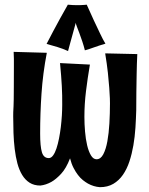

<svg xmlns="http://www.w3.org/2000/svg" viewBox="-20 -754 623 803"><path d="M554.2 -527.8Q552.2 -485.8 551.5 -444.1Q550.8 -402.3 550.3 -368.7Q549.8 -329.1 549.8 -293Q548.8 -257.3 546.4 -219.5Q543.9 -181.6 537.8 -146Q531.7 -110.4 521.2 -78.6Q510.7 -46.9 494.1 -22.9Q477.5 1 453.9 14.9Q430.2 28.8 397.9 28.8Q371.6 26.9 347.7 13.7Q337.4 7.8 326.7 -0.7Q315.9 -9.3 306.2 -22Q296.4 -34.7 287.6 -51.8Q278.8 -68.8 272.9 -91.8Q256.8 -49.8 235.4 -26.9Q213.9 -3.9 194.8 6.8Q171.9 19.5 148.9 22Q122.6 22 104 10.3Q85.4 -1.5 72.8 -22.2Q60.1 -43 52.7 -70.8Q45.4 -98.6 41.5 -130.9Q37.6 -163.1 36.4 -198.2Q35.2 -233.4 35.2 -268.1Q35.2 -279.8 35.4 -284.9Q35.6 -290 35.9 -295.2Q36.1 -300.3 36.6 -309.3Q37.1 -318.4 37.4 -337.4Q37.6 -356.4 37.8 -389.2Q38.1 -421.9 38.1 -475.1Q38.1 -491.7 38.1 -507.6Q38.1 -523.4 37.1 -537.1L175.8 -533.2Q159.2 -446.3 153.6 -362.8Q147.9 -279.3 147.9 -195.8Q147.9 -141.6 155.3 -117.2Q162.6 -92.8 184.1 -92.8Q193.8 -92.8 201.9 -103.8Q210 -114.7 216.1 -133.1Q222.2 -151.4 226.8 -174.8Q231.4 -198.2 234.4 -222.9Q237.3 -247.6 238.8 -271.5Q240.2 -295.4 240.2 -314.9Q240.2 -335.4 240 -354.5Q239.7 -373.5 238.5 -394.3Q237.3 -415 235.6 -438.2Q233.9 -461.4 231 -490.2L356 -483.9Q346.2 -426.3 339.6 -372.3Q333 -318.4 333 -265.1Q333 -234.9 335.7 -203.4Q338.4 -171.9 344.5 -146.2Q350.6 -120.6 360.4 -104.2Q370.1 -87.9 383.8 -87.9Q400.9 -87.9 411.9 -108.6Q422.9 -129.4 429 -162.8Q435.1 -196.3 437.5 -238Q439.9 -279.8 439.9 -321.8Q439.9 -326.2 439.5 -342.8Q439 -359.4 437 -386.2Q435.1 -413.1 431.2 -449.7Q427.2 -486.3 419.9 -530.8ZM420.9 -571.3Q406.7 -567.4 396 -563.7Q385.3 -560.1 375.2 -556.6Q365.2 -553.2 355.7 -549.8Q346.2 -546.4 335 -543.5Q330.6 -561.5 324.2 -580.6Q317.9 -599.6 311.8 -615.7Q305.7 -631.8 301.3 -643.3Q296.9 -654.8 296.9 -658.7Q290 -634.8 284.2 -612.3Q278.8 -593.3 273.4 -573.2Q268.1 -553.2 264.6 -540.5Q252.9 -545.9 242.2 -549.8Q231.4 -553.7 220.7 -557.1Q210 -560.5 198.7 -563.5Q187.5 -566.4 174.8 -570.3Q187.5 -595.2 202.6 -623.5Q217.8 -651.9 231.4 -676.8Q247.6 -705.6 263.7 -734.4Q274.4 -733.4 284.2 -732.9Q293.9 -732.4 302.7 -732.4Q311 -732.4 318.6 -732.7Q326.2 -732.9 331.5 -733.4Q337.9 -733.9 342.8 -734.4Q357.9 -699.7 372.6 -668.5Q378.9 -655.3 385.5 -641.4Q392.1 -627.4 398.2 -614.5Q404.3 -601.6 410.2 -590.3Q416 -579.1 420.9 -571.3Z"/></svg>

Font: Rum Raisin
Style: Regular
Weight: 400
Designer: Astigmatic (AOETI)
Foundry: Astigmatic (AOETI)
Version: Version 1.000